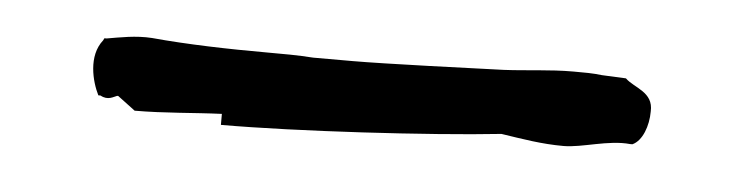

<svg xmlns="http://www.w3.org/2000/svg" viewBox="-24 -67 674 174"><g transform="rotate(5 313.0 20.0)"><path d="M66 -9C54 6 60 29 66 41H68C75 45 80 41 83 40H84L100 52C127 52 154 49 179 48V58C247 58 368 51 433 44C453 47 470 50 490 50C507 50 530 41 550 43H552C561 39 566 25 566 12C567 -6 549 -8 541 -16L519 -17C511 -18 503 -18 493 -18C471 -18 451 -15 430 -14C403 -13 321 -10 293 -10H257C243 -11 229 -11 215 -11C180 -11 142 -12 110 -15C95 -16 81 -13 69 -11H67Z"/></g></svg>

Font: Hussar Pisanka
Style: Sbd
Weight: 600
Designer: Robert Jablonski
Foundry: Cannot Into Space Fonts
Version: Version 1.070